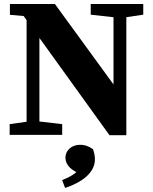

<svg xmlns="http://www.w3.org/2000/svg" viewBox="-20 -677 768 964"><path d="M28.5 0H292.3V-53.7L163.6 -68.7H134.9L28.5 -53.7V0ZM113.5 0H177.9V-630.4H113.5V0ZM435.5 -603.3 569.9 -588.3H597.9L699.3 -603.3V-657H435.5V-603.3ZM529.7 1.9H614.3V-657H549.9V-253.1L255.6 -657H29.8V-602.6L98.7 -596.5L529.7 1.9ZM456.5 123.6C456.5 106.3 453.8 92.1 446.8 71.8C420.6 54.5 403.4 49.9 381.6 49.9C340.9 49.9 308.5 77.2 308.5 114.5C308.5 151.9 339.1 179.7 384.7 195.9L400.2 135.7C374.8 188.3 345.2 205.3 291.9 227.2L306.9 266.7C389.2 239.4 456.5 191.4 456.5 123.6Z"/></svg>

Font: Source Serif Variable
Style: Regular
Weight: 389
Designer: Frank Grießhammer
Foundry: Adobe Systems Incorporated
Version: Version 3.001;hotconv 1.0.111;makeotfexe 2.5.65597